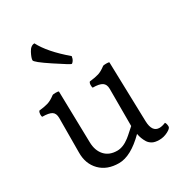

<svg xmlns="http://www.w3.org/2000/svg" viewBox="-182 -889 951 1021"><g transform="rotate(-30 293.0 -378.5)"><path d="M412 -77Q325 10 252 10Q179 10 136.5 -33.5Q94 -77 95 -146L96 -357Q96 -386 79 -397Q62 -408 21 -408Q18 -411 18 -423Q18 -435 24 -444Q60 -448 80.5 -454.5Q101 -461 126 -480Q130 -483 146 -483Q162 -483 165 -480L172 -164Q173 -113 200.5 -82.5Q228 -52 277 -52Q313 -52 352 -82Q365 -92 383.5 -109Q402 -126 406 -129V-357Q406 -385 388.5 -396.5Q371 -408 331 -408Q328 -411 328 -424.5Q328 -438 334 -444Q370 -448 390.5 -454.5Q411 -461 436 -480Q440 -483 456 -483Q472 -483 475 -480L485 -113Q487 -45 532 -45Q548 -45 570 -54Q577 -45 577 -27Q577 -16 552 -3Q527 10 499.5 10Q472 10 456.5 1Q441 -8 433 -21Q417 -47 412 -77ZM126 -694Q126 -708 141.5 -737.5Q157 -767 180 -767Q217 -695 318 -609Q316 -594 309 -583.5Q302 -573 296.5 -573Q291 -573 208.5 -627.5Q126 -682 126 -694Z"/></g></svg>

Font: Esteban
Style: Regular
Weight: 400
Designer: Angelica Diaz Rivera
Foundry: Angelica Diaz Rivera
Version: Version 1.002